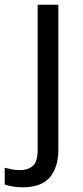

<svg xmlns="http://www.w3.org/2000/svg" viewBox="-75 -556 353 816"><path d="M22 240Q-3 240 -22 236.5Q-41 233 -55 228V157Q-40 161 -24 164Q-8 167 11 167Q43 167 64 149.5Q85 132 85 83V-536H173V80Q173 155 137 197.5Q101 240 22 240Z"/></svg>

Font: Noto Sans Palmyrene
Style: Regular
Weight: 400
Designer: Monotype Design Team
Foundry: Monotype Imaging Inc.
Version: Version 2.001; ttfautohint (v1.8.4.7-5d5b)